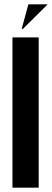

<svg xmlns="http://www.w3.org/2000/svg" viewBox="-20 -873 242 893"><path d="M38 -699H160V0H38ZM81 -739 112 -853H202L87 -739Z"/></svg>

Font: Moniqa Black Display
Style: Regular
Weight: 900
Designer: Rajesh Rajput
Foundry: Rajesh Rajput
Version: Version 1.000